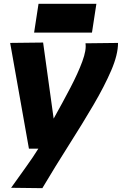

<svg xmlns="http://www.w3.org/2000/svg" viewBox="-20 -772 636 1002"><path d="M426 -546 596 -548Q596 -487 560.5 -404.5Q525 -322 467.5 -224Q410 -126 340 -16Q270 94 201 210L38 208Q82 146 117 97.5Q152 49 180 4H131L33 -548L205 -550L260 -153Q307 -237 347 -313.5Q387 -390 409.5 -451Q432 -512 426 -546ZM158 -602 181 -752H483L460 -602Z"/></svg>

Font: Georama Black
Style: Italic
Weight: 900
Italic angle: -9°
Designer: Jean-Baptiste Levee
Foundry: Production Type
Version: Version 1.000